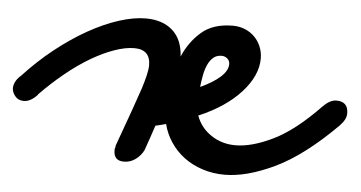

<svg xmlns="http://www.w3.org/2000/svg" viewBox="-82 -459 1097 583"><g transform="rotate(5 466.0 -167.5)"><path d="M35 -134Q14 -111 -7 -111Q-24 -111 -33.5 -123Q-43 -135 -43 -147Q-43 -166 -24 -185V-184Q21 -233 69.5 -271.5Q118 -310 166 -337Q214 -364 259 -378.5Q304 -393 341 -393Q392 -393 422.5 -366Q453 -339 456 -287Q475 -332 510.5 -363Q546 -394 606 -394Q626 -394 643 -387Q660 -380 672.5 -367.5Q685 -355 692 -338Q699 -321 699 -302Q699 -250 653 -199Q607 -148 525 -113Q538 -77 570.5 -55Q603 -33 645 -33Q695 -33 759.5 -64.5Q824 -96 899 -174Q920 -195 939 -195Q975 -195 975 -159Q975 -140 955 -120Q857 -22 772 18.5Q687 59 620 59Q584 59 552 48.5Q520 38 495.5 19.5Q471 1 454 -24.5Q437 -50 430 -79Q422 -77 414.5 -75Q407 -73 398 -71Q392 -53 385 -32.5Q378 -12 372 5Q364 22 348 34Q332 46 312 46Q281 46 281 15Q281 13 281 11Q281 9 283 4V0L323 -111Q329 -128 335 -145.5Q341 -163 347 -180Q354 -202 358.5 -221Q363 -240 363 -252Q363 -300 314 -300Q287 -300 253 -288Q219 -276 182.5 -254.5Q146 -233 108 -202Q70 -171 34 -134ZM486 -185Q496 -189 505 -192.5Q514 -196 523 -200Q521 -190 521 -180Q521 -170 520 -160ZM580 -300Q565 -300 555 -291.5Q545 -283 538.5 -269Q532 -255 528.5 -237Q525 -219 523 -200Q562 -218 583.5 -237.5Q605 -257 605 -277Q605 -287 597.5 -293.5Q590 -300 580 -300Z"/></g></svg>

Font: Discipuli Britannica Bold
Style: Regular
Weight: 700
Designer: Peter Wiegel
Foundry: Peter Wiegel
Version: Version 0.001 2009